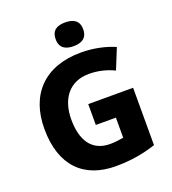

<svg xmlns="http://www.w3.org/2000/svg" viewBox="-165 -1054 1060 1186"><g transform="rotate(-20 365.5 -461.0)"><path d="M400 -932C350 -932 310 -915 310 -854C310 -794 350 -776 400 -776C450 -776 491 -794 491 -854C491 -915 450 -932 400 -932ZM362 -409V-272H494V-140C472 -136 439 -131 406 -131C286 -131 231 -218 231 -355C231 -487 298 -583 429 -583C491 -583 547 -568 594 -545L649 -680C590 -706 511 -724 429 -724C187 -724 55 -582 55 -358C55 -114 183 10 393 10C496 10 582 -7 657 -32V-409Z"/></g></svg>

Font: Noto Sans Arabic ExtBd
Style: Regular
Weight: 800
Designer: Monotype Design Team, Nadine Chahine, Nizar Qandah and Khaled Hosny
Foundry: Monotype Imaging Inc.
Version: Version 2.012